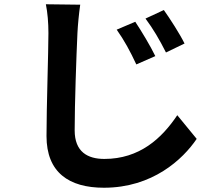

<svg xmlns="http://www.w3.org/2000/svg" viewBox="-20 -809 1040 900"><path d="M614 -707 527 -670C563 -619 589 -571 619 -507L708 -546C686 -592 642 -665 614 -707ZM748 -762 662 -722C699 -672 726 -626 758 -563L845 -605C823 -650 777 -721 748 -762ZM356 -787 195 -789C203 -750 207 -702 207 -654C207 -568 198 -305 198 -171C198 -1 303 71 467 71C695 71 837 -62 902 -158L811 -269C738 -160 634 -64 469 -64C391 -64 330 -97 330 -198C330 -323 338 -546 343 -654C345 -694 350 -745 356 -787Z"/></svg>

Font: Source Han Sans JP
Style: Bold
Weight: 700
Designer: Ryoko NISHIZUKA 西塚涼子 (kana, bopomofo & ideographs); Paul D. Hunt (Latin, Greek & Cyrillic); Sandoll Communications 산돌커뮤니
Foundry: Adobe
Version: Version 2.002;hotconv 1.0.116;makeotfexe 2.5.65601